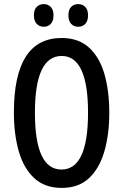

<svg xmlns="http://www.w3.org/2000/svg" viewBox="-20 -910 603 940"><path d="M515 -358Q515 -252 491 -169Q467 -86 416 -38Q365 10 282 10Q199 10 147 -38.5Q95 -87 71.5 -170.5Q48 -254 48 -359Q48 -724 282 -724Q365 -724 416.5 -676.5Q468 -629 491.5 -546.5Q515 -464 515 -358ZM151 -358Q151 -80 281 -80Q411 -80 411 -358Q411 -636 282 -636Q151 -636 151 -358ZM146 -835Q146 -863 160 -876.5Q174 -890 194 -890Q215 -890 228.5 -876Q242 -862 242 -835Q242 -807 228.5 -793Q215 -779 194 -779Q174 -779 160 -793Q146 -807 146 -835ZM315 -835Q315 -863 328.5 -876.5Q342 -890 363 -890Q384 -890 397.5 -876Q411 -862 411 -835Q411 -807 397.5 -793Q384 -779 363 -779Q342 -779 328.5 -793Q315 -807 315 -835Z"/></svg>

Font: Noto Sans ExtraCondensed Medium
Style: Regular
Weight: 500
Width: 2
Designer: Monotype Design Team
Foundry: Monotype Imaging Inc.
Version: Version 2.013; ttfautohint (v1.8.4.7-5d5b)